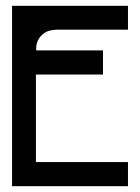

<svg xmlns="http://www.w3.org/2000/svg" viewBox="-20 -640 480 660"><path d="M171.9 -538.1Q168.9 -538.1 152.3 -535.2Q134.8 -531.2 121.1 -516.6Q113.3 -508.8 108.4 -496.1Q103.5 -484.4 104.5 -466.8H334V-383.8H103.5V-83H419.9V0H21.5V-620.1H419.9V-538.1Z"/></svg>

Font: mr_KirucoupageG
Style: Regular
Weight: 400
Designer: Jan Henkel
Version: Version 1.00 May 25, 2020, initial release